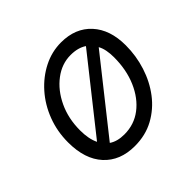

<svg xmlns="http://www.w3.org/2000/svg" viewBox="-146 -720 882 882"><g transform="rotate(-45 295.5 -278.5)"><path d="M259 10Q164 10 109 -50Q54 -110 54 -219Q54 -290 78 -353Q102 -416 144.5 -464Q187 -512 241.5 -539.5Q296 -567 356 -567Q449 -567 503 -508Q557 -449 557 -347Q557 -279 536.5 -215Q516 -151 477.5 -100.5Q439 -50 384 -20Q329 10 259 10ZM150 -127 425 -474Q394 -495 346 -495Q289 -495 240 -458Q191 -421 161.5 -358.5Q132 -296 132 -219Q132 -163 150 -127ZM463 -429 188 -82Q217 -62 263 -62Q327 -62 375.5 -99Q424 -136 452 -200.5Q480 -265 480 -347Q480 -371 476 -392Q472 -413 463 -429Z"/></g></svg>

Font: Zain
Style: Italic
Weight: 400
Italic angle: -10°
Designer: Zain,Boutros
Foundry: Mobile Telecommunications Company (Zain), 2024
Version: Version 1.51; ttfautohint (v1.8.4)